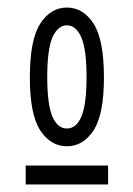

<svg xmlns="http://www.w3.org/2000/svg" viewBox="-20 -648 353 508"><path d="M157 -261Q114 -261 86.5 -303Q59 -345 59 -443Q59 -543 86.5 -585.5Q114 -628 157 -628Q200 -628 227.5 -585.5Q255 -543 255 -443Q255 -345 227.5 -303Q200 -261 157 -261ZM157 -308Q182 -308 195.5 -340Q209 -372 209 -444Q209 -518 195 -549.5Q181 -581 157 -581Q133 -581 119 -549.5Q105 -518 105 -444Q105 -372 118.5 -340Q132 -308 157 -308ZM48 -210H266V-160H48Z"/></svg>

Font: Inconsolata ExtraCondensed Thin
Style: Regular
Weight: 100
Width: 2
Monospace: yes
Designer: Raph Levien, Cyreal, Brenton Simpson
Foundry: Raph Levien, Cyreal, Google
Version: Version 3.100; ttfautohint (v1.8.4.7-5d5b)